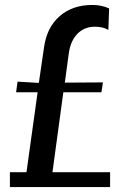

<svg xmlns="http://www.w3.org/2000/svg" viewBox="-20 -756 487 776"><path d="M353 -736Q390 -736 421 -722L418 -635Q397 -648 363 -648Q321 -648 293 -619.5Q265 -591 258 -540L242 -422L396 -423L390 -383H236L192 -60H425V0H20V-60H87L132 -383H45L51 -426L137 -421L158 -565Q169 -645 221 -690.5Q273 -736 353 -736Z"/></svg>

Font: Non Bureau
Style: Regular
Weight: 400
Designer: Jona Saucedo
Foundry: Non Foundry
Version: Version 1.000; ttfautohint (v1.8.4)